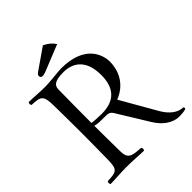

<svg xmlns="http://www.w3.org/2000/svg" viewBox="-230 -948 1085 1085"><g transform="rotate(-45 312.5 -405.0)"><path d="M187 -293C207 -287 232 -287 261 -287C264 -287 268 -287 272 -287C305 -287 310 -276 324 -253L431 -79C460 -32 506 10 566 10C581 10 608 8 618 3C619 0 620 -2 620 -3C620 -5 619 -7 617 -11C572 -11 534 -45 508 -88L383 -306C476 -342 506 -422 506 -486C506 -545 469 -655 284 -655C258 -655 188 -645 148 -645C98 -645 70 -649 20 -650C14 -644 14 -633 20 -627C90 -624 105 -619 106 -536C107 -453 108 -404 108 -321C108 -238 107 -186 106 -103C105 -24 90 -21 20 -18C14 -12 14 -1 20 5C69 4 99 0 150 0C206 0 236 4 286 5C292 -1 292 -12 286 -18C217 -22 190 -27 189 -85C188 -160 187 -221 187 -293ZM189 -583C190 -612 206 -631 278 -631C347 -631 418 -595 418 -468C418 -360 363 -311 266 -311C242 -311 200 -313 187 -316V-321C187 -404 188 -500 189 -583ZM303 -820 179 -734C166 -725 164 -720 164 -713C164 -705 170 -698 179 -698C188 -698 200 -701 221 -710L365 -768C352 -789 332 -807 303 -820Z"/></g></svg>

Font: Libertinus Serif Display
Style: Regular
Weight: 400
Designer: Philipp H. Poll, Khaled Hosny
Foundry: Caleb Maclennan
Version: Version 7.050;RELEASE